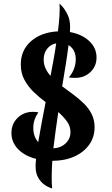

<svg xmlns="http://www.w3.org/2000/svg" viewBox="-20 -888 638 1090"><path d="M318 -868Q318 -868 333 -852Q348 -836 363 -806Q378 -776 378 -736Q378 -723 377 -706Q444 -694 486 -655.5Q528 -617 528 -561Q528 -512 493.5 -479Q459 -446 408 -446Q398 -446 388 -446.5Q378 -447 371 -449Q389 -469 399.5 -496Q410 -523 410 -551Q410 -607 369 -632Q363 -583 353.5 -523Q344 -463 333 -398Q364 -375 396.5 -351Q429 -327 456.5 -300Q484 -273 500.5 -240Q517 -207 517 -166Q517 -109 486 -66Q455 -23 401 1Q347 25 277 25Q274 70 273.5 110Q273 150 276 182Q276 182 262 177Q248 172 229.5 158.5Q211 145 196.5 120Q182 95 182 55Q182 38 185 14Q121 -2 83 -41Q45 -80 45 -133Q45 -185 80 -219Q115 -253 167 -253Q186 -253 198 -250Q169 -209 169 -163Q169 -112 197 -81Q205 -130 216 -188Q227 -246 239 -308Q203 -335 171 -366Q139 -397 118.5 -435Q98 -473 98 -522Q98 -603 156 -654Q214 -705 309 -710Q315 -757 317.5 -797.5Q320 -838 318 -868ZM228 -550Q228 -523 238.5 -500Q249 -477 267 -457Q276 -505 284.5 -551.5Q293 -598 299 -642Q267 -636 247.5 -611Q228 -586 228 -550ZM380 -138Q380 -172 360 -199Q340 -226 311 -252Q303 -199 296 -147Q289 -95 283 -46Q325 -48 352.5 -74Q380 -100 380 -138Z"/></svg>

Font: Merienda SemiBold
Style: Regular
Weight: 600
Designer: Eduardo Rodriguez Tunni
Foundry: Eduardo Rodriguez Tunni
Version: Version 2.001; ttfautohint (v1.8.4.7-5d5b)